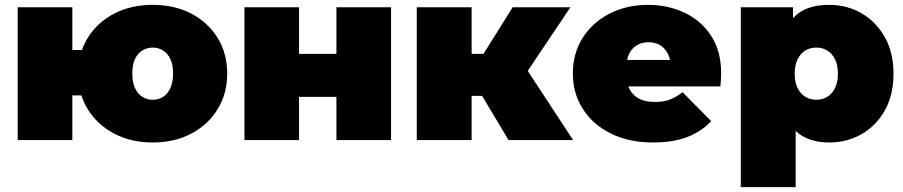

<svg xmlns="http://www.w3.org/2000/svg" viewBox="-20 -577 3721 791"><path d="M53 0V-547H278V-371H434V-184H278V0ZM609 10Q520 10 450.5 -26.5Q381 -63 341.5 -127Q302 -191 302 -274Q302 -357 341.5 -421Q381 -485 450.5 -521Q520 -557 609 -557Q699 -557 768 -521Q837 -485 876.5 -421Q916 -357 916 -274Q916 -191 876.5 -127Q837 -63 768 -26.5Q699 10 609 10ZM609 -166Q633 -166 652 -178Q671 -190 682 -214.5Q693 -239 693 -274Q693 -310 682 -333.5Q671 -357 652 -369Q633 -381 609 -381Q586 -381 566.5 -369Q547 -357 536 -333.5Q525 -310 525 -274Q525 -239 536 -214.5Q547 -190 566.5 -178Q586 -166 609 -166Z M987 0V-547H1212V-355H1366V-547H1591V0H1366V-178H1212V0Z M2075 0 1925 -251 2107 -357 2341 0ZM1697 0V-547H1923V0ZM1857 -182V-355H2061V-182ZM2130 -249 1918 -269 2092 -547H2330Z M2671 10Q2571 10 2496.5 -27Q2422 -64 2381 -128.5Q2340 -193 2340 -274Q2340 -357 2380.5 -421Q2421 -485 2491.5 -521Q2562 -557 2650 -557Q2731 -557 2799.5 -525Q2868 -493 2909.5 -430Q2951 -367 2951 -274Q2951 -262 2950 -247.5Q2949 -233 2948 -221H2527V-330H2828L2743 -301Q2743 -333 2731.5 -355.5Q2720 -378 2700 -390.5Q2680 -403 2652 -403Q2624 -403 2603.5 -390.5Q2583 -378 2572 -355.5Q2561 -333 2561 -301V-267Q2561 -232 2575 -207Q2589 -182 2615 -169.5Q2641 -157 2678 -157Q2716 -157 2740.5 -167Q2765 -177 2792 -197L2910 -78Q2870 -35 2811.5 -12.5Q2753 10 2671 10Z M3397 10Q3326 10 3279.5 -20.5Q3233 -51 3211 -113.5Q3189 -176 3189 -273Q3189 -372 3209.5 -434.5Q3230 -497 3276 -527Q3322 -557 3397 -557Q3469 -557 3529 -522.5Q3589 -488 3625 -424.5Q3661 -361 3661 -273Q3661 -185 3625 -121.5Q3589 -58 3529 -24Q3469 10 3397 10ZM3032 194V-547H3247V-473L3248 -273L3258 -73V194ZM3343 -166Q3368 -166 3388 -178Q3408 -190 3420 -214Q3432 -238 3432 -273Q3432 -309 3420 -333Q3408 -357 3388 -369Q3368 -381 3343 -381Q3318 -381 3298 -369Q3278 -357 3266 -333Q3254 -309 3254 -273Q3254 -238 3266 -214Q3278 -190 3298 -178Q3318 -166 3343 -166Z"/></svg>

Font: MOST Montserrat Black
Style: Regular
Weight: 900
Designer: Julieta Ulanovsky
Foundry: Julieta Ulanovsky
Version: Version 8.000;March 11, 2024;FontCreator 15.0.0.2926 64-bit